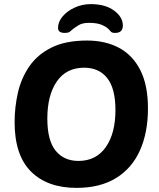

<svg xmlns="http://www.w3.org/2000/svg" viewBox="-20 -905 771 933"><path d="M421 -885Q492 -885 534.5 -853.5Q577 -822 577 -781Q577 -745 539 -745Q525 -745 519.5 -750.5Q514 -756 508 -763Q498 -774 475 -784Q452 -794 412 -794Q380 -794 361 -782Q342 -770 331 -761Q324 -754 317 -749.5Q310 -745 295 -745Q262 -745 262 -769Q262 -799 284.5 -825.5Q307 -852 343.5 -868.5Q380 -885 421 -885ZM352 8Q210 8 130.5 -71.5Q51 -151 51 -311Q51 -384 67 -454.5Q83 -525 122.5 -582.5Q162 -640 230.5 -674Q299 -708 403 -708Q492 -708 558.5 -672.5Q625 -637 662 -564Q699 -491 699 -378Q699 -261 660 -174Q621 -87 543.5 -39.5Q466 8 352 8ZM361 -123Q447 -123 494 -190Q541 -257 541 -370Q541 -475 501 -525.5Q461 -576 389 -576Q302 -576 256 -509Q210 -442 210 -329Q210 -222 250.5 -172.5Q291 -123 361 -123Z"/></svg>

Font: Asap
Style: Bold Italic
Weight: 700
Italic angle: -6°
Designer: Pablo Cosgaya
Foundry: Omnibus-Type
Version: Version 3.001; ttfautohint (v1.8.3)